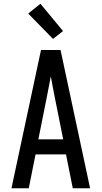

<svg xmlns="http://www.w3.org/2000/svg" viewBox="-20 -1001 540 1021"><path d="M41 0 198 -735H302L459 0H367L331 -180H169L133 0ZM316 -260 270 -490Q265 -516 260 -542Q255 -568 250 -595Q245 -568 240 -542Q235 -516 230 -490L184 -260ZM262 -794 130 -929 195 -981 315 -836Z"/></svg>

Font: Iosevka SS10 Medium
Style: Regular
Weight: 500
Monospace: yes
Designer: Belleve Invis
Foundry: Belleve Invis
Version: Version 28.0.6; ttfautohint (v1.8.4)